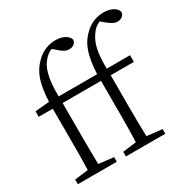

<svg xmlns="http://www.w3.org/2000/svg" viewBox="-178 -980 1135 1148"><g transform="rotate(-30 389.0 -406.5)"><path d="M37 0H306V-32L203 -44C202 -105 201 -166 201 -227V-466H466V-227C466 -166 465 -105 463 -44L369 -32V0H641V-32L536 -44C534 -105 533 -166 533 -227V-466H693V-512H532C531 -630 546 -680 575 -724C591 -750 612 -768 637 -778L658 -760C687 -736 707 -723 730 -723C759 -723 777 -741 778 -763C769 -795 729 -813 683 -813C637 -813 590 -797 552 -759C494 -705 472 -634 466 -513L452 -512H200C199 -640 218 -707 262 -750C275 -763 289 -772 305 -779L326 -762C353 -736 374 -724 397 -724C426 -724 444 -741 445 -763C436 -795 396 -813 350 -813C305 -813 256 -796 217 -756C161 -701 140 -634 134 -513L36 -504V-466H133V-227C133 -166 133 -105 131 -44L37 -32Z"/></g></svg>

Font: Kiri Minchoo Light
Style: Regular
Weight: 300
Designer: Ryoko NISHIZUKA 西塚涼子 (kana & ideographs); Frank Grießhammer (Latin, Greek & Cyrillic);
akenotsuki.com/eyeben/fonts/ (U+
Foundry: Adobe
akenotsuki.com/eyeben/fonts/
Version: Version 4.002;hotconv 1.0.119;makeotfexe 2.5.65604